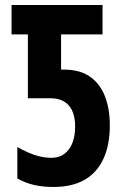

<svg xmlns="http://www.w3.org/2000/svg" viewBox="-20 -734 499 764"><path d="M192 10Q149 10 113.5 1.5Q78 -7 49 -24V-149Q70 -137 92.5 -127Q115 -117 138.5 -111.5Q162 -106 184 -106Q215 -106 236 -121.5Q257 -137 268 -165Q279 -193 279 -230Q279 -285 254 -314Q229 -343 181 -343H91V-597H26V-714H388V-597H223V-457H235Q298 -457 338 -429Q378 -401 397.5 -351Q417 -301 417 -235Q417 -158 392 -103Q367 -48 317.5 -19Q268 10 192 10Z"/></svg>

Font: Noto Sans Display ExtraCondensed
Style: Bold
Weight: 700
Width: 2
Designer: Monotype Design Team
Foundry: Monotype Imaging Inc.
Version: Version 2.003